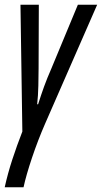

<svg xmlns="http://www.w3.org/2000/svg" viewBox="-27 -556 433 816"><path d="M-7 240H73Q84 189 109 114.5Q134 40 165 -31L386 -536H304L191 -264Q173 -223 160.5 -188.5Q148 -154 135 -113H131Q135 -149 136 -192Q137 -235 137 -265L138 -536H60L68 3Q45 62 25.5 121.5Q6 181 -7 240Z"/></svg>

Font: Noto Sans UI Condensed
Style: Italic
Weight: 400
Width: 3
Italic angle: -12°
Designer: Monotype Design Team
Foundry: Monotype Imaging Inc.
Version: Version 1.901